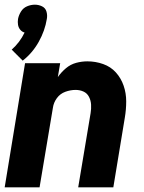

<svg xmlns="http://www.w3.org/2000/svg" viewBox="-20 -800 616 820"><path d="M77 -541Q119 -574 145.5 -621.5Q172 -669 180 -719Q183 -735 178.5 -750.5Q174 -766 159.5 -773Q145 -780 129 -780Q112 -780 95.5 -773Q79 -766 69.5 -750.5Q60 -735 57 -719Q55 -706 57 -694Q59 -682 66.5 -673Q74 -664 85 -661Q75 -640 61 -621.5Q47 -603 30 -588ZM0 0H149L206 -340Q209 -362 223 -381Q237 -400 259 -408Q281 -416 303 -416Q321 -416 336.5 -409Q352 -402 360 -386.5Q368 -371 369 -353Q370 -335 367 -317L314 0H464L513 -297Q519 -332 519 -367Q519 -402 508 -434Q497 -466 475 -490.5Q453 -515 420.5 -526.5Q388 -538 353 -538Q329 -538 305 -531.5Q281 -525 261.5 -508.5Q242 -492 227 -471L237 -530H87Z"/></svg>

Font: Iosevka Sparkle Heavy
Style: Italic
Weight: 900
Italic angle: -9°
Designer: Belleve Invis
Foundry: Belleve Invis
Version: Version 4.5.0; ttfautohint (v1.8.3)